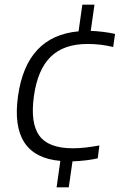

<svg xmlns="http://www.w3.org/2000/svg" viewBox="-20 -681 571 821"><path d="M238 7Q21 -12 57 -270Q93 -527 316 -547L332 -661H384L368 -549Q392 -548 418.5 -545Q445 -542 472 -536L464 -480Q411 -493 354 -493Q253 -493 197 -438.5Q141 -384 125 -270Q109 -154 148.5 -100.5Q188 -47 291 -47Q318 -47 344.5 -50Q371 -53 405 -59L398 -4Q377 1 348 4.5Q319 8 290 9L274 120H222Z"/></svg>

Font: Plata Sans Light
Style: Italic
Weight: 300
Italic angle: -8°
Designer: Pablo Impallari, Andres Torresi, & Cristiano Sobral
Foundry: Pablo Impallari, Andres Torresi, & Cristiano Sobral
Version: Version 1.00;December 28, 2019;FontCreator 12.0.0.2547 64-bi